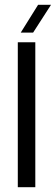

<svg xmlns="http://www.w3.org/2000/svg" viewBox="-20 -775 231 795"><path d="M53.7 0V-600H126.2V0ZM65.9 -640 137.8 -755.2H191.3L117.1 -640Z"/></svg>

Font: Big Shoulders Thin
Style: Regular
Weight: 100
Designer: Patric King
Foundry: XO Type Co
Version: Version 2.002